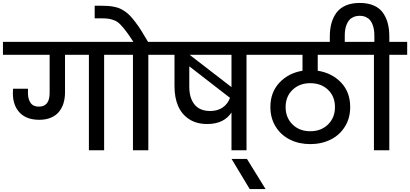

<svg xmlns="http://www.w3.org/2000/svg" viewBox="-44 -1026 2800 1311"><path d="M563 0V-651.9H399.9V-395Q399.9 -355.5 389.9 -322.3Q379.9 -289.1 359.1 -263.2Q338.4 -237.3 304 -222.7Q269.5 -208 224.1 -208Q137.2 -208 90.6 -256.8Q43.9 -305.7 43.9 -389.2Q43.9 -410.2 44.9 -419.9H147V-389.2Q147 -350.1 164.6 -324Q182.1 -297.9 221.2 -297.9Q294.9 -297.9 294.9 -391.1V-651.9H-23.9V-740.2H789.1V-651.9H667V0Z M968.8 0H863.8V-651.9H741.7V-740.2H866.7Q837.4 -785.6 816.2 -813.5Q794.9 -841.3 776.6 -859.9Q758.3 -878.4 737.8 -886.7Q717.3 -895 698 -897.9Q678.7 -900.9 647.5 -900.9H602.5V-986.8H645.5Q674.3 -986.8 694.1 -985.4Q713.9 -983.9 735.8 -979.5Q757.8 -975.1 774.2 -968Q790.5 -960.9 809.6 -948Q828.6 -935.1 845 -917.5Q861.3 -899.9 881.1 -874Q900.9 -848.1 921.4 -815.7Q941.9 -783.2 966.8 -740.2H1090.8V-651.9H968.8Z M1391.6 -268.1Q1442.4 -268.1 1477.3 -292.7Q1512.2 -317.4 1526.4 -357.9L1248.5 -573.2V-434.1Q1248.5 -356.4 1284.4 -312.3Q1320.3 -268.1 1391.6 -268.1ZM1536.6 -431.2V-651.9H1250.5ZM1043.5 -651.9V-740.2H1761.2V-651.9H1639.2V0H1536.6V-257.8Q1484.9 -179.2 1370.6 -179.2Q1298.3 -179.2 1247.6 -212.2Q1196.8 -245.1 1172.1 -302.5Q1147.5 -359.9 1147.5 -437V-651.9Z M1661.1 265.1 1537.1 59.1H1642.1L1769.5 265.1Z M2074.2 -129.9Q2148.9 -129.9 2196 -176.3Q2243.2 -222.7 2243.2 -294.9Q2243.2 -367.2 2196.3 -412.6Q2149.4 -458 2074.2 -458Q2000.5 -458 1953.4 -412.4Q1906.2 -366.7 1906.2 -294.9Q1906.2 -222.7 1953.4 -176.3Q2000.5 -129.9 2074.2 -129.9ZM2074.2 -42Q1997.6 -42 1935.8 -72.8Q1874 -103.5 1838.1 -161.6Q1802.2 -219.7 1802.2 -294.9Q1802.2 -396 1864 -461.7Q1925.8 -527.3 2021.5 -543V-651.9H1713.4V-740.2H2435.5V-651.9H2125.5V-543Q2222.7 -527.8 2284.9 -462.4Q2347.2 -397 2347.2 -294.9Q2347.2 -219.7 2311.3 -161.6Q2275.4 -103.5 2213.4 -72.8Q2151.4 -42 2074.2 -42Z M2208 -715.8V-775.9Q2208 -826.2 2219 -866.7Q2230 -907.2 2253.4 -939.2Q2276.9 -971.2 2317.1 -988.5Q2357.4 -1005.9 2412.1 -1005.9Q2467.8 -1005.9 2507.8 -988.5Q2547.9 -971.2 2570.6 -939Q2593.3 -906.7 2603.8 -866.7Q2614.3 -826.7 2614.3 -775.9V-740.2H2736.3V-651.9H2614.3V0H2509.3V-651.9H2387.2V-740.2H2512.2V-780.8Q2512.2 -801.8 2509.8 -819.8Q2507.3 -837.9 2500.5 -856.4Q2493.7 -875 2482.9 -888.2Q2472.2 -901.4 2454.1 -909.7Q2436 -918 2412.1 -918Q2388.2 -918 2369.6 -909.7Q2351.1 -901.4 2340.1 -888.2Q2329.1 -875 2322 -856.4Q2314.9 -837.9 2312.5 -819.6Q2310.1 -801.3 2310.1 -780.8V-715.8Z"/></svg>

Font: SVN-Poppins Medium
Style: Regular
Weight: 500
Designer: Ninad Kale (Devanagari), Jonny Pinhorn (Latin)
Foundry: Indian Type Foundry
Version: Version 3.002 2017